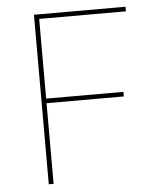

<svg xmlns="http://www.w3.org/2000/svg" viewBox="-51 -747 673 792"><g transform="rotate(-5 285.5 -351.0)"><path d="M119 -702H498V-683H139V-353H459V-334H139V0H119Z"/></g></svg>

Font: Synthetic Thin
Style: Regular
Weight: 100
Designer: Santiago Orozco
Foundry: Typemade
Version: Version 2.000; ttfautohint (v1.8.4.7-5d5b)